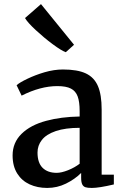

<svg xmlns="http://www.w3.org/2000/svg" viewBox="-20 -906 601 937"><path d="M368.7 -362.8Q368.7 -409.7 358.9 -435.8Q349.1 -461.9 326.2 -473.6Q303.2 -485.8 259.8 -485.8Q177.7 -485.8 85.9 -439.5H85.4L61 -490.2Q75.7 -503.4 114 -521.7Q152.3 -540 196.8 -553.2Q243.7 -566.9 287.1 -566.9Q358.4 -566.9 399.2 -547.6Q439.9 -528.3 458 -485.8Q476.1 -443.8 476.1 -371.1V-53.7H535.6V-5.9Q463.4 11.2 428.2 11.2Q406.7 11.2 396.5 7.6Q386.2 3.9 381.3 -6.3Q376 -17.1 376 -38.6V-62Q345.2 -31.2 302 -10Q258.8 11.2 210.4 11.2Q162.6 11.2 124.5 -6.3Q86.4 -23.9 64.5 -58.6Q41.5 -94.7 41.5 -147.5Q41.5 -210 85.2 -252.9Q128.9 -295.9 205.6 -316.4Q277.8 -335.9 368.7 -337.4ZM368.7 -282.2Q299.3 -282.2 252.4 -266.4Q205.6 -250.5 184.1 -222.7Q163.1 -195.8 163.1 -161.6Q163.1 -111.8 187.7 -87.2Q212.4 -62.5 256.8 -62.5Q279.8 -62.5 312.3 -75.4Q344.7 -88.4 368.7 -106.9ZM179.7 -885.7H180.2L341.3 -687.5L301.3 -651.4H300.8Q279.8 -658.7 237.3 -690.2Q194.8 -721.7 154.3 -759.3Q114.3 -796.4 102.1 -817.9Z"/></svg>

Font: Merriweather
Style: Regular
Weight: 400
Designer: Eben Sorkin
Foundry: Eben Sorkin
Version: Version 1.584; ttfautohint (v1.8.1)